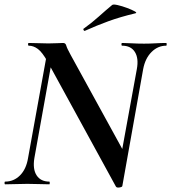

<svg xmlns="http://www.w3.org/2000/svg" viewBox="-25 -815 757 849"><path d="M487 9 185 -543Q162 -584 142.5 -598.5Q123 -613 102 -613Q99 -613 99 -619Q99 -625 102 -625Q122 -625 147 -624Q172 -623 189 -623Q206 -623 227.5 -624Q249 -625 254 -625Q265 -625 268 -613.5Q271 -602 287 -573L523 -143L516 7Q516 12 503 14Q490 16 487 9ZM-2 0Q-5 0 -5 -6Q-5 -12 -2 -12Q36 -12 63.5 -39.5Q91 -67 99 -116L187 -602L214 -600L127 -116Q119 -67 137 -39.5Q155 -12 193 -12Q195 -12 195 -6Q195 0 193 0Q172 0 149 -1Q126 -2 96 -2Q70 -2 45 -1Q20 0 -2 0ZM516 7 497 -54 580 -509Q589 -557 571.5 -585Q554 -613 515 -613Q512 -613 512 -619Q512 -625 515 -625Q533 -625 557.5 -623.5Q582 -622 612 -622Q638 -622 663 -623.5Q688 -625 710 -625Q712 -625 712 -619Q712 -613 710 -613Q673 -613 645 -585Q617 -557 608 -509ZM351 -679Q347 -677 344.5 -682.5Q342 -688 346 -689Q382 -715 412 -742Q442 -769 471 -793Q476 -797 495.5 -792.5Q515 -788 536.5 -780Q558 -772 570.5 -765Q583 -758 573 -756Q506 -740 454 -721Q402 -702 351 -679Z"/></svg>

Font: Cormorant Light
Style: Bold Italic
Weight: 700
Italic angle: -10°
Version: Version 4.000